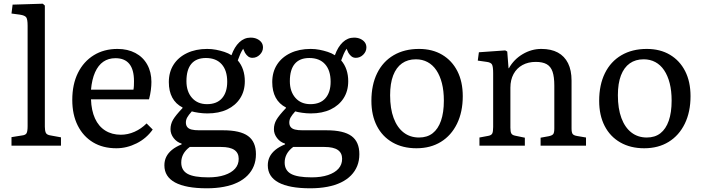

<svg xmlns="http://www.w3.org/2000/svg" viewBox="-20 -786 3792 1036"><path d="M42 0V-46L98 -55Q118 -57 123.5 -67.5Q129 -78 129 -106V-647Q129 -682 121.5 -692.5Q114 -703 87 -707L42 -713L48 -761L211 -766L222 -756V-102Q222 -82 227 -70Q232 -58 254 -55L309 -45V0Z M608 14Q535 14 482 -18Q429 -50 399.5 -108.5Q370 -167 370 -247Q370 -331 400.5 -392.5Q431 -454 486 -488Q541 -522 614 -522Q669 -522 710.5 -500Q752 -478 774.5 -437.5Q797 -397 797 -344Q797 -324 794 -300Q791 -276 784 -250H471Q473 -190 492.5 -147Q512 -104 548 -81.5Q584 -59 632 -59Q670 -59 706 -75Q742 -91 771 -120L804 -87Q770 -39 717 -12.5Q664 14 608 14ZM471 -302H700Q702 -312 702.5 -323.5Q703 -335 703 -348Q703 -410 678 -441Q653 -472 603 -472Q565 -472 537.5 -453Q510 -434 493 -396Q476 -358 471 -302Z M1096 230Q1039 230 996 222Q953 214 924.5 198.5Q896 183 881.5 160Q867 137 867 106Q867 81 877 60.5Q887 40 907.5 23Q928 6 960 -7V-11Q934 -19 917 -41Q900 -63 900 -89Q900 -116 913.5 -139.5Q927 -163 965 -203V-206Q928 -225 909.5 -259.5Q891 -294 891 -343Q891 -397 916.5 -437Q942 -477 989 -499.5Q1036 -522 1098 -522Q1123 -522 1146 -517.5Q1169 -513 1190.5 -506Q1212 -499 1229 -488Q1245 -533 1271.5 -558Q1298 -583 1332 -583Q1352 -583 1367 -576Q1382 -569 1390.5 -557.5Q1399 -546 1399 -530Q1399 -508 1382 -491Q1365 -474 1342 -474Q1329 -474 1319.5 -481Q1310 -488 1302 -501L1292 -523Q1283 -509 1276.5 -494.5Q1270 -480 1263 -460Q1282 -438 1291.5 -409.5Q1301 -381 1301 -348Q1301 -295 1276 -256Q1251 -217 1206 -195.5Q1161 -174 1099 -174Q1076 -174 1052 -177.5Q1028 -181 1015 -185Q997 -165 990 -152Q983 -139 983 -125Q983 -110 990.5 -100.5Q998 -91 1013.5 -87Q1029 -83 1055 -83H1184Q1276 -83 1318.5 -52Q1361 -21 1361 46Q1361 81 1349.5 109.5Q1338 138 1316 160.5Q1294 183 1262 198.5Q1230 214 1188 222Q1146 230 1096 230ZM1104 171Q1155 171 1192 158.5Q1229 146 1248.5 124Q1268 102 1268 71Q1268 39 1244.5 23Q1221 7 1173 7H1004Q981 24 969.5 45Q958 66 958 91Q958 133 992 152Q1026 171 1104 171ZM1097 -224Q1150 -224 1178 -256Q1206 -288 1206 -345Q1206 -406 1176 -439.5Q1146 -473 1091 -473Q1039 -473 1012.5 -441.5Q986 -410 986 -348Q986 -292 1016 -258Q1046 -224 1097 -224Z M1654 230Q1597 230 1554 222Q1511 214 1482.5 198.5Q1454 183 1439.5 160Q1425 137 1425 106Q1425 81 1435 60.5Q1445 40 1465.5 23Q1486 6 1518 -7V-11Q1492 -19 1475 -41Q1458 -63 1458 -89Q1458 -116 1471.5 -139.5Q1485 -163 1523 -203V-206Q1486 -225 1467.5 -259.5Q1449 -294 1449 -343Q1449 -397 1474.5 -437Q1500 -477 1547 -499.5Q1594 -522 1656 -522Q1681 -522 1704 -517.5Q1727 -513 1748.5 -506Q1770 -499 1787 -488Q1803 -533 1829.5 -558Q1856 -583 1890 -583Q1910 -583 1925 -576Q1940 -569 1948.5 -557.5Q1957 -546 1957 -530Q1957 -508 1940 -491Q1923 -474 1900 -474Q1887 -474 1877.5 -481Q1868 -488 1860 -501L1850 -523Q1841 -509 1834.5 -494.5Q1828 -480 1821 -460Q1840 -438 1849.5 -409.5Q1859 -381 1859 -348Q1859 -295 1834 -256Q1809 -217 1764 -195.5Q1719 -174 1657 -174Q1634 -174 1610 -177.5Q1586 -181 1573 -185Q1555 -165 1548 -152Q1541 -139 1541 -125Q1541 -110 1548.5 -100.5Q1556 -91 1571.5 -87Q1587 -83 1613 -83H1742Q1834 -83 1876.5 -52Q1919 -21 1919 46Q1919 81 1907.5 109.5Q1896 138 1874 160.5Q1852 183 1820 198.5Q1788 214 1746 222Q1704 230 1654 230ZM1662 171Q1713 171 1750 158.5Q1787 146 1806.5 124Q1826 102 1826 71Q1826 39 1802.5 23Q1779 7 1731 7H1562Q1539 24 1527.5 45Q1516 66 1516 91Q1516 133 1550 152Q1584 171 1662 171ZM1655 -224Q1708 -224 1736 -256Q1764 -288 1764 -345Q1764 -406 1734 -439.5Q1704 -473 1649 -473Q1597 -473 1570.5 -441.5Q1544 -410 1544 -348Q1544 -292 1574 -258Q1604 -224 1655 -224Z M2227 14Q2153 14 2098 -17.5Q2043 -49 2013.5 -106.5Q1984 -164 1984 -242Q1984 -328 2015 -391Q2046 -454 2104 -488Q2162 -522 2241 -522Q2313 -522 2366 -490.5Q2419 -459 2448 -402Q2477 -345 2477 -267Q2477 -182 2446 -118.5Q2415 -55 2359 -20.5Q2303 14 2227 14ZM2241 -44Q2285 -44 2314.5 -67Q2344 -90 2359.5 -134.5Q2375 -179 2375 -243Q2375 -296 2364.5 -337Q2354 -378 2334.5 -407Q2315 -436 2287 -451Q2259 -466 2224 -466Q2180 -466 2149 -444Q2118 -422 2101.5 -379Q2085 -336 2085 -272Q2085 -200 2104 -149Q2123 -98 2158 -71Q2193 -44 2241 -44Z M2567 0V-44L2615 -53Q2631 -56 2636 -65.5Q2641 -75 2641 -101V-390Q2641 -426 2635 -437.5Q2629 -449 2607 -452L2558 -459L2564 -504L2706 -514L2717 -508L2724 -418H2726Q2753 -466 2800.5 -494Q2848 -522 2901 -522Q2954 -522 2990 -502.5Q3026 -483 3045 -445Q3064 -407 3064 -351V-93Q3064 -71 3070 -63Q3076 -55 3095 -52L3142 -44V0H2897V-43L2941 -51Q2960 -55 2965.5 -63Q2971 -71 2971 -93V-324Q2971 -371 2961.5 -399Q2952 -427 2930 -439.5Q2908 -452 2871 -452Q2830 -452 2799 -435Q2768 -418 2751 -386.5Q2734 -355 2734 -313V-97Q2734 -75 2739 -66Q2744 -57 2759 -54L2812 -43V0Z M3456 14Q3382 14 3327 -17.5Q3272 -49 3242.5 -106.5Q3213 -164 3213 -242Q3213 -328 3244 -391Q3275 -454 3333 -488Q3391 -522 3470 -522Q3542 -522 3595 -490.5Q3648 -459 3677 -402Q3706 -345 3706 -267Q3706 -182 3675 -118.5Q3644 -55 3588 -20.5Q3532 14 3456 14ZM3470 -44Q3514 -44 3543.5 -67Q3573 -90 3588.5 -134.5Q3604 -179 3604 -243Q3604 -296 3593.5 -337Q3583 -378 3563.5 -407Q3544 -436 3516 -451Q3488 -466 3453 -466Q3409 -466 3378 -444Q3347 -422 3330.5 -379Q3314 -336 3314 -272Q3314 -200 3333 -149Q3352 -98 3387 -71Q3422 -44 3470 -44Z"/></svg>

Font: Literata 18pt
Style: Regular
Weight: 400
Designer: Latin by Veronika Burian and Jose Scaglione. Greek by Irene Vlachou. Cyrillic by Vera Evstafieva.
Foundry: TypeTogether
Version: Version 3.103;gftools[0.9.29]